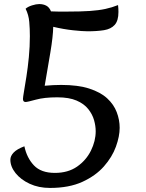

<svg xmlns="http://www.w3.org/2000/svg" viewBox="-20 -909 719 945"><path d="M226 16Q170 16 126 -4.5Q82 -25 56.5 -57Q31 -89 31 -123Q31 -141 47 -158Q63 -175 100 -189Q112 -132 147 -95Q182 -58 250 -58Q315 -58 359.5 -89Q404 -120 427.5 -167.5Q451 -215 451 -263Q451 -289 443 -317.5Q435 -346 414.5 -372Q394 -398 357 -414Q320 -430 262 -430Q198 -430 156.5 -418.5Q115 -407 106 -407Q93 -407 93 -422Q93 -429 98 -458.5Q103 -488 110 -532Q117 -576 122 -628Q127 -680 127 -731Q127 -767 124 -801.5Q121 -836 106 -866Q117 -876 137.5 -882.5Q158 -889 173 -889Q193 -889 208 -881Q223 -873 231 -853Q248 -852 267 -852Q286 -852 311 -852Q378 -852 422 -855Q466 -858 498.5 -865Q531 -872 561 -884Q562 -876 562.5 -867Q563 -858 563 -850Q563 -807 544.5 -786.5Q526 -766 492 -760.5Q458 -755 411 -755Q386 -755 339.5 -760Q293 -765 242 -777Q241 -729 228 -651.5Q215 -574 200 -487Q222 -489 242 -490Q262 -491 281 -491Q364 -491 419.5 -473Q475 -455 507.5 -425Q540 -395 554.5 -357Q569 -319 569 -280Q569 -238 550.5 -187Q532 -136 491.5 -90Q451 -44 385.5 -14Q320 16 226 16Z"/></svg>

Font: Paprika
Style: Regular
Weight: 400
Designer: Eduardo Rodriguez Tunni
Foundry: Eduardo Rodriguez Tunni
Version: Version 1.010; ttfautohint (v1.8.3)